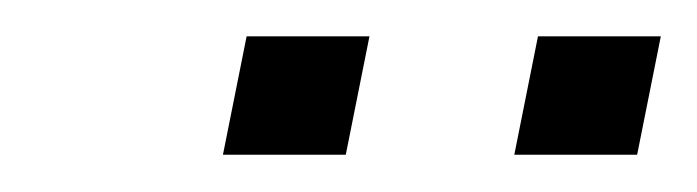

<svg xmlns="http://www.w3.org/2000/svg" viewBox="-20 -708 374 103"><path d="M334.5 -688.5 321.8 -625H255.9L268.6 -688.5ZM178.2 -688.5 165.5 -625H99.6L112.3 -688.5Z"/></svg>

Font: Sansation Light
Style: Light Italic
Weight: 300
Designer: Bernd Montag
Version: Version 1.301